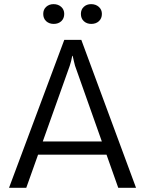

<svg xmlns="http://www.w3.org/2000/svg" viewBox="-20 -889 687 909"><path d="M284.3 -700.2H365L624 0H539.8L335.2 -577.8Q333.3 -585.6 329.8 -599.5Q326.4 -613.4 324 -624.6H322Q321 -617.3 316.7 -599.7Q312.3 -582.2 310.3 -577.8L104.4 0H22.8ZM130.5 -219.1H531.9V-156.6H130.5ZM234.3 -775.8Q212.8 -775.8 198.7 -788.6Q184.7 -801.5 184.7 -823.1Q184.7 -844 198.7 -856.7Q212.8 -869.4 233.5 -869.4Q255.4 -869.4 269.7 -856.5Q284.1 -843.6 284.1 -823.1Q284.1 -801.9 270.3 -788.8Q256.5 -775.8 234.3 -775.8ZM412.1 -775.8Q391 -775.8 377 -788.6Q363 -801.5 363 -823.1Q363 -844 376.8 -856.7Q390.6 -869.4 411.4 -869.4Q433.2 -869.4 447.8 -856.5Q462.4 -843.6 462.4 -823.1Q462.4 -801.9 448.4 -788.8Q434.3 -775.8 412.1 -775.8Z"/></svg>

Font: DavidDev Light
Style: Regular
Weight: 300
Designer: David.dev
Foundry: David.dev
Version: Version 1.001;FEAKit 1.0